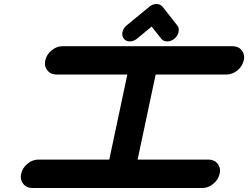

<svg xmlns="http://www.w3.org/2000/svg" viewBox="-20 -940 1241 960"><path d="M1022.5 -142.1Q1051.8 -142.1 1067.9 -121.6Q1080.1 -106.4 1080.1 -86.9Q1080.1 -79.6 1078.1 -71.3Q1071.8 -42 1046.6 -21Q1021.5 0 992.2 0H141.6Q112.3 0 96.2 -21Q84 -36.1 84 -55.7Q84 -63 85.9 -71.3Q92.3 -100.6 117.4 -121.3Q142.6 -142.1 171.9 -142.1H526.4L616.7 -567.4H262.2Q232.9 -567.4 216.8 -588.4Q204.6 -603 204.6 -622.6Q204.6 -629.9 206.5 -638.2Q212.9 -667.5 238 -688.2Q263.2 -709 292.5 -709H1143.1Q1172.4 -709 1188.5 -688.5Q1200.7 -673.3 1200.7 -653.8Q1200.7 -646.5 1198.7 -638.2Q1192.4 -608.9 1167.2 -588.1Q1142.1 -567.4 1112.8 -567.4H758.3L668 -142.1ZM592.3 -779.8Q596.7 -799.3 613.3 -813L726.6 -906.2Q742.7 -919.9 762.2 -919.9Q781.7 -919.9 793 -906.2L866.2 -813Q874 -803.2 874 -790.5Q874 -785.6 872.6 -779.8Q868.7 -760.3 852.1 -746.6Q835.4 -732.9 816.4 -732.9Q796.9 -732.9 786.1 -746.6L738.3 -807.1L665 -746.6Q648.4 -732.9 628.9 -732.9Q609.9 -732.9 599.1 -746.6Q591.3 -756.8 591.3 -770Q591.3 -774.4 592.3 -779.8Z"/></svg>

Font: Robtronika
Style: Italic
Weight: 400
Italic angle: -12°
Designer: GGBot
Version: 1.00